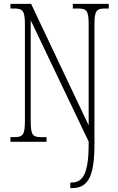

<svg xmlns="http://www.w3.org/2000/svg" viewBox="-20 -734 609 994"><path d="M344 240H350C434 240 469 186 469 11V-605C469 -679 479 -690 526 -690H543V-714H357V-690H382C429 -690 439 -679 439 -606V-85L141 -714H34V-690H52C98 -690 109 -679 109 -606V-109C109 -35 99 -24 51 -24H34V0H221V-24H196C148 -24 139 -35 139 -109V-629L439 -1V10C439 170 407 211 349 211H344Z"/></svg>

Font: Noto Serif Devanagari ExtraCondensed ExtraLight
Style: Regular
Weight: 200
Width: 2
Designer: Universal Thirst, Indian Type Foundry and the Monotype Design Team
Foundry: Monotype Imaging Inc.
Version: Version 2.004